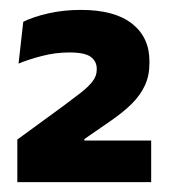

<svg xmlns="http://www.w3.org/2000/svg" viewBox="-20 -731 342 388"><path d="M15 -363V-449L109.5 -518Q129 -532.5 143.8 -544Q158.5 -555.5 167 -566.5Q175.5 -577.5 175.5 -590V-592Q175.5 -607 163.5 -616Q151.5 -625 120 -625Q92.5 -625 65.2 -618Q38 -611 17.5 -602.5L27 -687Q47 -697 77.8 -704Q108.5 -711 143.5 -711Q211.5 -711 246.8 -683.2Q282 -655.5 282 -607.5V-603.5Q282 -578.5 273 -558.8Q264 -539 246.2 -521.2Q228.5 -503.5 200.5 -484.5L150.5 -450V-433.5L102 -447H285.5V-363Z"/></svg>

Font: Anek Latin Medium
Style: Bold
Weight: 700
Version: Version 1.003